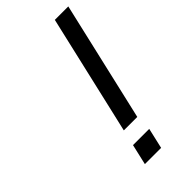

<svg xmlns="http://www.w3.org/2000/svg" viewBox="-228 -779 837 837"><g transform="rotate(-45 190.5 -361.0)"><path d="M231 0H130.9L152.8 -95.2H252.9ZM380.9 -722.2 252.9 -168.9H169.9L297.9 -722.2Z"/></g></svg>

Font: Perun
Style: Italic
Weight: 400
Italic angle: -12°
Foundry: Stefan Peev, Context Ltd
Version: Version 001.000